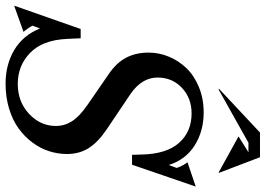

<svg xmlns="http://www.w3.org/2000/svg" viewBox="-180 -802 966 699"><g transform="rotate(90 303.5 -452.0)"><path d="M257.8 11.2Q189 11.2 135.7 -20.3Q82.5 -51.8 57.1 -113.8L46.9 -86.9Q49.3 -81.5 56.6 -70.6Q64 -59.6 69.8 -54.2L-25.9 -20L59.1 -262.2H92.8L95.2 -210.9Q99.6 -123 146 -78.1Q192.4 -33.2 258.8 -33.2Q324.2 -33.2 368.2 -74.5Q412.1 -115.7 412.1 -171.9Q412.1 -203.6 394.8 -230.7Q377.4 -257.8 337.9 -285.2L224.1 -363.8Q182.6 -391.6 163.8 -427.2Q145 -462.9 145 -509.8Q145 -547.4 159.7 -583Q174.3 -618.7 201.4 -647Q228.5 -675.3 270.5 -692.6Q312.5 -710 362.8 -710Q431.2 -710 482.9 -677.2Q534.7 -644.5 554.2 -583L564.9 -611.8Q561.5 -623 554.4 -635.7Q547.4 -648.4 543.9 -650.9L632.8 -681.2L553.2 -449.2H517.1L516.1 -483.9Q514.2 -574.7 473.6 -620.4Q433.1 -666 366.2 -666Q311 -666 273.4 -630.9Q235.8 -595.7 235.8 -542Q235.8 -485.8 293.9 -444.8L425.8 -356Q471.2 -325.2 492.7 -291.3Q514.2 -257.3 514.2 -211.9Q514.2 -179.2 503.9 -147.2Q493.7 -115.2 472.4 -86.7Q451.2 -58.1 421.4 -36.4Q391.6 -14.6 349.4 -1.7Q307.1 11.2 257.8 11.2ZM280.8 -765.1H275.9L436 -915H525.9L583 -765.1H580.1L450.2 -836.9L507.8 -873H473.1Z"/></g></svg>

Font: Redaction
Style: Italic
Weight: 400
Designer: Jeremy Mickel / Forest Young
Foundry: MCKL
Version: Version 2.001;hotconv 1.0.113;makeotfexe 2.5.65598 DEVELOPME